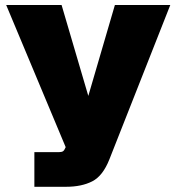

<svg xmlns="http://www.w3.org/2000/svg" viewBox="-20 -547 697 758"><path d="M115.7 190.4V53.7H211.4Q223.1 53.7 228.5 50.3Q233.9 46.9 238.3 36.1L256.3 -10.3L248 54.7L4.4 -527.3H223.1L334.5 -148.4H322.8L433.6 -527.3H652.3L412.1 81.5Q386.2 147.5 344.2 168.9Q302.2 190.4 241.2 190.4Z"/></svg>

Font: Schibsted Grotesk Black
Style: Regular
Weight: 900
Designer: Bakken & Baeck AS, Henrik Kongsvoll
Foundry: Schibsted ASA
Version: Version 1.100;gftools[0.9.25]